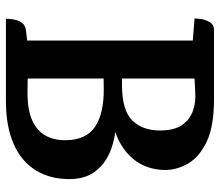

<svg xmlns="http://www.w3.org/2000/svg" viewBox="-66 -658 725 632"><g transform="rotate(90 296.0 -342.5)"><path d="M239 -647V0H114V-647ZM312 0H42Q43 -23 47.5 -37Q52 -51 60.5 -58Q69 -65 82 -66L115 -70L211 -72L287 -71Q341 -71 375.5 -86Q410 -101 426 -129Q442 -157 442 -195Q442 -264 397.5 -293.5Q353 -323 272 -322L192 -321L194 -382H260Q343 -382 376.5 -415.5Q410 -449 410 -507Q410 -553 392.5 -579Q375 -605 345.5 -615.5Q316 -626 280 -623L242 -621L115 -615L41 -621Q41 -626 43 -641.5Q45 -657 53.5 -671Q62 -685 80 -685H307Q396 -685 446.5 -661Q497 -637 518.5 -600Q540 -563 540 -525Q540 -481 521 -445Q502 -409 464.5 -384Q427 -359 370 -348V-363Q424 -363 469.5 -347Q515 -331 542.5 -297Q570 -263 570 -209Q570 -145 541 -98Q512 -51 454.5 -25.5Q397 0 312 0Z"/></g></svg>

Font: Karma Variable Light
Style: Regular
Weight: 300
Designer: Joana Correia
Foundry: Indian Type Foundry
Version: Version 3.000